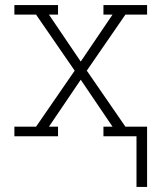

<svg xmlns="http://www.w3.org/2000/svg" viewBox="-20 -540 640 761"><path d="M521 201V0H390V-38H426L300 -224L174 -38H210V0H37V-38H123L276 -260L123 -482H37V-520H210V-482H174L300 -296L426 -482H390V-520H563V-482H477L324 -260L477 -38H563V201Z"/></svg>

Font: Iosevka Etoile Extralight
Style: Regular
Weight: 200
Designer: Belleve Invis
Foundry: Belleve Invis
Version: Version 22.1.2; ttfautohint (v1.8.4)